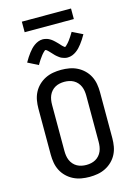

<svg xmlns="http://www.w3.org/2000/svg" viewBox="-161 -1210 922 1301"><g transform="rotate(-15 300.0 -559.5)"><path d="M300 8Q271 8 242.5 3Q214 -2 188 -15Q162 -28 141 -48.5Q120 -69 107 -94.5Q94 -120 89 -148.5Q84 -177 84 -206V-529Q84 -558 89 -586.5Q94 -615 107 -640.5Q120 -666 141 -686.5Q162 -707 188 -720Q214 -733 242.5 -738Q271 -743 300 -743Q329 -743 357.5 -738Q386 -733 412 -720Q438 -707 459 -686.5Q480 -666 493 -640.5Q506 -615 511 -586.5Q516 -558 516 -529V-206Q516 -177 511 -148.5Q506 -120 493 -94.5Q480 -69 459 -48.5Q438 -28 412 -15Q386 -2 357.5 3Q329 8 300 8ZM300 -76Q317 -76 333.5 -79.5Q350 -83 364.5 -91Q379 -99 390.5 -112Q402 -125 408.5 -140.5Q415 -156 417.5 -172.5Q420 -189 420 -206V-529Q420 -546 417.5 -562.5Q415 -579 408.5 -594.5Q402 -610 390.5 -623Q379 -636 364.5 -644Q350 -652 333.5 -655.5Q317 -659 300 -659Q283 -659 266.5 -655.5Q250 -652 235.5 -644Q221 -636 209.5 -623Q198 -610 191.5 -594.5Q185 -579 182.5 -562.5Q180 -546 180 -529V-206Q180 -189 182.5 -172.5Q185 -156 191.5 -140.5Q198 -125 209.5 -112Q221 -99 235.5 -91Q250 -83 266.5 -79.5Q283 -76 300 -76ZM366 -812Q361 -812 355.5 -812.5Q350 -813 345.5 -814.5Q341 -816 336 -817.5Q331 -819 326 -821Q321 -823 317 -825.5Q313 -828 309 -831Q305 -834 300.5 -837.5Q296 -841 292 -844.5Q288 -848 284.5 -851.5Q281 -855 277.5 -859Q274 -863 270.5 -866.5Q267 -870 263 -874.5Q259 -879 255.5 -882.5Q252 -886 248.5 -889.5Q245 -893 240.5 -896.5Q236 -900 234 -900Q230 -900 227 -897.5Q224 -895 220 -891Q216 -887 213.5 -884.5Q211 -882 209 -879.5Q207 -877 204.5 -874Q202 -871 199.5 -867.5Q197 -864 194.5 -860.5Q192 -857 189 -853Q186 -849 183 -844.5Q180 -840 177 -835Q174 -830 170.5 -824.5Q167 -819 164 -813L91 -850Q101 -868 111 -883Q121 -898 130.5 -910.5Q140 -923 150 -933.5Q160 -944 173 -953.5Q186 -963 201.5 -969Q217 -975 234 -975Q239 -975 244.5 -974Q250 -973 254.5 -972Q259 -971 264 -969.5Q269 -968 274 -965.5Q279 -963 283 -960.5Q287 -958 291 -955.5Q295 -953 299.5 -949Q304 -945 308 -941.5Q312 -938 315.5 -934.5Q319 -931 322.5 -927.5Q326 -924 329.5 -920.5Q333 -917 337 -912.5Q341 -908 344.5 -904Q348 -900 351.5 -897Q355 -894 359.5 -890Q364 -886 366 -886Q370 -886 373 -889Q376 -892 380 -896Q384 -900 386.5 -902.5Q389 -905 391 -907.5Q393 -910 395.5 -913Q398 -916 400.5 -919Q403 -922 405.5 -926Q408 -930 411 -934Q414 -938 417 -942.5Q420 -947 423 -952Q426 -957 429.5 -962.5Q433 -968 436 -973L509 -937Q499 -919 489 -904Q479 -889 469.5 -876.5Q460 -864 450 -853.5Q440 -843 427 -833.5Q414 -824 398.5 -818Q383 -812 366 -812ZM128 -1053V-1127H473V-1053Z"/></g></svg>

Font: Iosevka HT Medium Extended
Style: Regular
Weight: 500
Width: 7
Monospace: yes
Designer: Belleve Invis
Foundry: Belleve Invis
Version: Version 32.3.0; ttfautohint (v1.8.4)